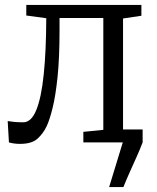

<svg xmlns="http://www.w3.org/2000/svg" viewBox="-20 -574 632 774"><path d="M420 180 475 0 449 -52H555V0Q543.5 30 530 60Q516.5 90 503 120Q489.5 150 477.5 180ZM61 6Q45.5 6 33.8 4Q22 2 16 0L11 -86Q21.5 -84 37.2 -82.5Q53 -81 74 -81Q106 -81 126.2 -130.2Q146.5 -179.5 156.2 -273.2Q166 -367 166.5 -500.5L86 -511.5V-554H550V-510.5L476 -499.5V-50.5L551.5 -42.5V0H316V-42.5L396.5 -50.5V-501.5H220V-452.5Q220 -340 212 -263.5Q204 -187 192.2 -139.5Q180.5 -92 168.5 -66Q154.5 -36 131.2 -15Q108 6 61 6Z"/></svg>

Font: Merriweather 20pt Light
Style: Regular
Weight: 300
Version: Version 2.100